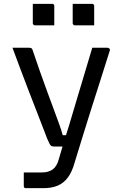

<svg xmlns="http://www.w3.org/2000/svg" viewBox="-20 -781 640 1001"><path d="M540 -532Q545 -532 550 -528Q555 -524 552 -516Q528 -439 504 -364.5Q480 -290 457 -217Q434 -144 412 -73Q390 -2 369 67Q356 114 334.5 143.5Q313 173 281.5 186.5Q250 200 206 200H115Q110 200 107 197.5Q104 195 104 189V118H199Q233 118 254.5 102.5Q276 87 286 51Q293 28 306 -17H265Q256 -17 250 -19Q244 -21 239 -30Q234 -39 226 -58Q219 -76 204.5 -114Q190 -152 170.5 -202Q151 -252 129 -309Q107 -366 85.5 -423.5Q64 -481 45 -532H131Q140 -532 144 -529.5Q148 -527 150 -520Q170 -461 189 -406.5Q208 -352 226.5 -302.5Q245 -253 260.5 -210.5Q276 -168 288.5 -134Q301 -100 307 -76H324Q331 -100 340 -127Q358 -189 379 -258Q400 -327 421 -398Q442 -469 461 -532ZM151 -761H252Q256 -761 258 -759.5Q260 -758 261.5 -756Q263 -754 263 -750V-649H162Q159 -649 156.5 -650.5Q154 -652 152.5 -654.5Q151 -657 151 -660ZM359 -761H460Q464 -761 466 -759.5Q468 -758 469.5 -756Q471 -754 471 -750V-649H370Q367 -649 364.5 -650.5Q362 -652 360.5 -654.5Q359 -657 359 -660Z"/></svg>

Font: Code D OnePiece
Style: Regular
Weight: 400
Version: Version 1.085; ttfautohint (v1.8.4.7-5d5b);Nerd Fonts 3.0.2